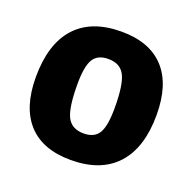

<svg xmlns="http://www.w3.org/2000/svg" viewBox="-94 -573 683 680"><g transform="rotate(20 247.0 -233.5)"><path d="M254 -478Q360 -478 415.5 -418Q471 -358 471 -243Q471 -119 411.5 -54Q352 11 239 11Q133 11 78 -49Q23 -109 23 -223Q23 -348 82 -413Q141 -478 254 -478ZM243 -371Q203 -371 186.5 -344Q170 -317 170 -250Q170 -161 187.5 -127Q205 -93 250 -93Q290 -93 306.5 -120Q323 -147 323 -215Q323 -303 305.5 -337Q288 -371 243 -371Z"/></g></svg>

Font: Alegreya Sans SC ExtraBold
Style: Regular
Weight: 800
Designer: Juan Pablo del Peral
Foundry: Huerta Tipografica
Version: Version 2.007